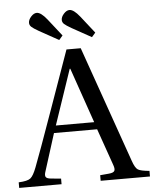

<svg xmlns="http://www.w3.org/2000/svg" viewBox="-88 -944 798 993"><g transform="rotate(-5 310.5 -447.0)"><path d="M96 -846Q96 -862 110.5 -878Q125 -894 140 -894Q162 -894 193 -855L263 -766L244 -744L143 -800Q115 -816 105.5 -825Q96 -834 96 -846ZM266 -846Q266 -862 280.5 -878Q295 -894 310 -894Q332 -894 363 -855L433 -766L414 -744L313 -800Q285 -816 275.5 -825Q266 -834 266 -846ZM-29 0V-29Q17 -31 32.5 -43.5Q48 -56 64 -98Q89 -162 172 -396L277 -692H351L563 -89Q576 -51 590.5 -42Q605 -33 650 -29V0H394V-29L439 -33Q463 -35 468.5 -44.5Q474 -54 466 -76L399 -267H175Q125 -111 114 -74Q107 -54 112 -45Q117 -36 139 -34L191 -29V0ZM188 -305H387L288 -591H285Q196 -329 188 -305Z"/></g></svg>

Font: Linguistics Pro
Style: Regular
Weight: 400
Designer: Stefan Peev, Context Ltd
Foundry: Stefan Peev, Context Ltd
Version: Version 001.000